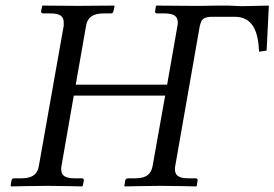

<svg xmlns="http://www.w3.org/2000/svg" viewBox="-20 -666 982 687"><path d="M526 -72C521 -44 505 -28 464 -28H438C433 -28 429 -25 428 -20L425 -1L427 1C427 1 520 -1 556 -1C595 -1 682 1 682 1L684 -1L687 -20C688 -25 685 -28 680 -28H654C620 -28 606 -38 606 -60C606 -63 606 -67 607 -72L695 -574C697 -581 699 -587 702 -593C710 -603 723 -606 738 -606H819C885 -606 904 -553 907 -481L934 -485L942 -646C911 -646 880 -644 842 -644C828 -644 811 -646 795 -646H758C727 -645 687 -645 666 -645C627 -645 540 -646 540 -646L538 -645L535 -626C534 -621 537 -618 542 -618H568C602 -618 616 -608 616 -586C616 -582 616 -578 615 -574L578 -363H251L288 -574C293 -602 310 -618 351 -618H377C382 -618 385 -621 386 -626L390 -645L388 -646C388 -646 294 -645 259 -645C220 -645 133 -646 133 -646L131 -645L127 -626C126 -621 130 -618 134 -618H161C194 -618 208 -608 208 -586V-574L119 -72C114 -44 98 -28 57 -28H30C25 -28 22 -25 21 -20L18 -1L20 1C20 1 113 -1 148 -1C188 -1 274 1 274 1L276 -1L280 -20C281 -25 277 -28 273 -28H247C213 -28 199 -38 199 -60C199 -63 199 -67 200 -72L244 -324H571Z"/></svg>

Font: Libertinus Serif
Style: Italic
Weight: 400
Italic angle: -12°
Designer: Philipp H. Poll, Khaled Hosny
Foundry: Caleb Maclennan
Version: Version 7.050;RELEASE